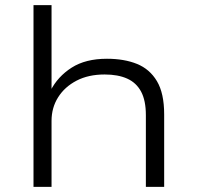

<svg xmlns="http://www.w3.org/2000/svg" viewBox="-20 -725 765 745"><path d="M110 0V-705H180V-373H176Q204 -428 258 -462.5Q312 -497 395 -497Q462 -497 511.5 -477Q561 -457 589 -410Q617 -363 617 -281V0H546V-278Q546 -335 527.5 -369.5Q509 -404 473.5 -420Q438 -436 386 -436Q323 -436 277 -412Q231 -388 205.5 -347.5Q180 -307 180 -256V0Z"/></svg>

Font: Nunito Sans 10pt Expanded Light
Style: Regular
Weight: 300
Width: 7
Designer: Vernon Adams
Foundry: Vernon Adams
Version: Version 3.101;gftools[0.9.27]